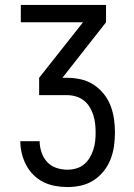

<svg xmlns="http://www.w3.org/2000/svg" viewBox="-20 -540 540 775"><path d="M252 215Q227 215 202.5 210.5Q178 206 155.5 195Q133 184 115 166Q97 148 85.5 126Q74 104 68 79.5Q62 55 62 30H140Q140 52 147.5 74.5Q155 97 170 113.5Q185 130 207 137.5Q229 145 252 145Q270 145 287.5 140Q305 135 318.5 124Q332 113 341.5 97.5Q351 82 356.5 65Q362 48 364 30.5Q366 13 366 -5Q366 -23 364 -41Q362 -59 356.5 -76Q351 -93 341.5 -108.5Q332 -124 317.5 -135Q303 -146 285.5 -151Q268 -156 250 -156H138V-226L315 -450H64V-520H408V-450L232 -226H250Q278 -226 305.5 -220Q333 -214 356.5 -199Q380 -184 398 -162Q416 -140 426 -114Q436 -88 440 -60.5Q444 -33 444 -5Q444 23 440 50.5Q436 78 426 103.5Q416 129 398.5 151Q381 173 357.5 188Q334 203 307 209Q280 215 252 215Z"/></svg>

Font: Iosevka Algr
Style: Regular
Weight: 400
Monospace: yes
Designer: Belleve Invis
Foundry: Belleve Invis
Version: Version 26.0.2; ttfautohint (v1.8.3)